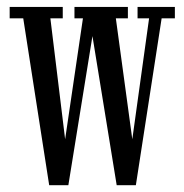

<svg xmlns="http://www.w3.org/2000/svg" viewBox="-20 -544 543 566"><path d="M324 2 244 -490H201.5V-523.5H357V-490H321.5L370 -133.5L419.5 -490H385.5V-523.5H495.5V-490H456.5L380.5 2ZM125 2 48.5 -490H8.5V-523.5H165V-490H128.5L172 -133.5L224.5 -490H199.5V-523.5H303.5V-490H261L181.5 2Z"/></svg>

Font: Imbue Thin 10pt
Style: Regular
Weight: 400
Version: Version 1.102